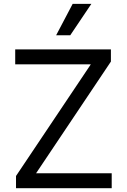

<svg xmlns="http://www.w3.org/2000/svg" viewBox="-20 -986 665 1006"><path d="M63.9 0H565.3V-78.1H169L561.1 -663.4V-727.3H59.7V-649.1H456L63.9 -63.9ZM274.1 -801.1H348L458.8 -965.9H360.8Z"/></svg>

Font: Magic Ui Pro
Style: Regular
Weight: 400
Designer: Stefan Endress, Andreas Faust
Version: Version 1.000;FEAKit 1.0